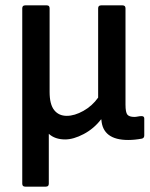

<svg xmlns="http://www.w3.org/2000/svg" viewBox="-20 -511 561 716"><path d="M74 185Q63 185 63 174V-480Q63 -491 74 -491H155Q165 -491 165 -480V-168Q165 -122 182 -100.5Q199 -79 229 -79Q258 -79 291 -97.5Q324 -116 346 -147V-480Q346 -491 357 -491H437Q448 -491 448 -480V-121Q448 -92 455 -83.5Q462 -75 481 -75Q487 -75 494 -76.5Q501 -78 508 -78Q518 -78 518 -69V-6Q518 4 509 6Q482 11 458 11Q363 11 358 -65L357 -66Q330 -31 292 -11Q254 9 223 9Q185 9 162 -12V174Q162 185 151 185Z"/></svg>

Font: Sofia Sans Extra Cond
Style: Bold
Weight: 700
Width: 1
Designer: Botio Nikoltchev, Ani Petrova
Foundry: lettersoup
Version: Version 4.100; ttfautohint (v1.8.3)